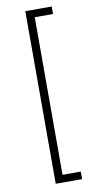

<svg xmlns="http://www.w3.org/2000/svg" viewBox="-100 -813 510 996"><g transform="rotate(-10 155.5 -315.5)"><path d="M109.4 139.2V-770H248.5V-730.5H152.3V99.6H248.5V139.2Z"/></g></svg>

Font: Inter 20pt ExtraLight
Style: Regular
Weight: 250
Version: Version 4.001;git-66647c0bb